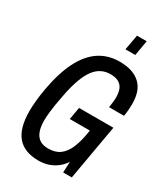

<svg xmlns="http://www.w3.org/2000/svg" viewBox="-214 -971 945 1080"><g transform="rotate(30 258.5 -431.0)"><path d="M218 12Q125 12 80 -41.5Q35 -95 35 -204Q35 -236 38.5 -272Q42 -308 49 -349Q70 -468 109 -545.5Q148 -623 205 -661Q262 -699 337 -699Q382 -699 415 -688Q448 -677 471 -655.5Q494 -634 505 -602Q516 -570 516 -526Q516 -508 514.5 -488.5Q513 -469 509 -447H412Q415 -465 417 -482.5Q419 -500 419 -514Q419 -538 414 -556Q409 -574 398 -586.5Q387 -599 369.5 -605.5Q352 -612 326 -612Q295 -612 268.5 -598.5Q242 -585 221 -556Q200 -527 184 -482Q168 -437 156 -374Q148 -334 143.5 -306Q139 -278 137 -258.5Q135 -239 134 -226Q133 -213 133 -202Q133 -158 144 -129.5Q155 -101 176.5 -87.5Q198 -74 230 -74Q277 -74 306 -95.5Q335 -117 353 -158Q371 -199 381 -259L384 -279H254L268 -359H491L428 0H372L375 -71Q358 -44 333.5 -25.5Q309 -7 280 2.5Q251 12 218 12ZM329 -775 347 -874H410L393 -775Z"/></g></svg>

Font: Archivo ExtraCondensed Medium
Style: Italic
Weight: 500
Width: 2
Italic angle: -10°
Designer: Hector Gatti
Foundry: Omnibus-Type
Version: Version 2.001